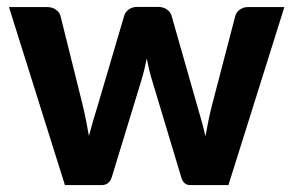

<svg xmlns="http://www.w3.org/2000/svg" viewBox="-20 -536 850 556"><path d="M803.5 -515.5 641.5 0H530Q521.5 0 514.8 -5.5Q508 -11 504.5 -24L420.5 -303Q415.5 -319 411.8 -334.8Q408 -350.5 405 -366.5Q401.5 -350.5 397.8 -334.2Q394 -318 389 -302L304 -24Q297 0 274 0H168L6 -515.5H116Q131 -515.5 141.2 -508.5Q151.5 -501.5 155 -490.5L218.5 -235.5Q224.5 -211 229 -188Q233.5 -165 237.5 -142.5Q243.5 -165 250.2 -188Q257 -211 264.5 -235.5L340 -491.5Q343.5 -502 353.5 -509Q363.5 -516 377 -516H438Q452.5 -516 462.8 -509Q473 -502 476.5 -491.5L549.5 -235.5Q556.5 -211.5 563 -188.2Q569.5 -165 575 -141.5Q579 -164.5 583.8 -187.8Q588.5 -211 595 -235.5L661.5 -490.5Q665 -501.5 675 -508.5Q685 -515.5 698.5 -515.5Z"/></svg>

Font: Lato
Style: Regular
Weight: 800
Designer: Lukasz Dziedzic with Adam Twardoch and Botio Nikoltchev
Foundry: tyPoland Lukasz Dziedzic
Version: Version 2.015; 2015-08-06; http://www.latofonts.com/; ttfaut